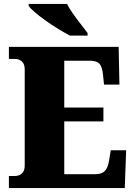

<svg xmlns="http://www.w3.org/2000/svg" viewBox="-20 -951 688 971"><path d="M333 -771Q307 -785 275 -804.5Q243 -824 212 -846Q181 -868 157.5 -888Q134 -908 125 -921V-931H319Q330 -909 349 -882Q368 -855 388.5 -829Q409 -803 423 -784V-771ZM25 0V-61H55Q77 -61 91 -74Q105 -87 105 -114V-600Q105 -627 91 -640Q77 -653 55 -653H25V-714H580L584 -523H506L501 -573Q497 -613 483 -628.5Q469 -644 434 -644H305V-407H503V-337H305V-70H462Q494 -70 510 -86Q526 -102 532 -141L540 -191H618L611 0Z"/></svg>

Font: Noto Serif Black
Style: Regular
Weight: 900
Designer: Monotype Design Team
Foundry: Monotype Imaging Inc.
Version: Version 2.014; ttfautohint (v1.8.4.7-5d5b)